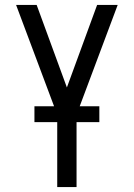

<svg xmlns="http://www.w3.org/2000/svg" viewBox="-20 -755 540 775"><path d="M211 0V-292L45 -735H128L250 -402L372 -735H455L289 -292V0ZM119 -262V-326H381V-262Z"/></svg>

Font: Iosevka NFM
Style: Regular
Weight: 400
Monospace: yes
Designer: Belleve Invis
Foundry: Belleve Invis
Version: Version 29.0.4; ttfautohint (v1.8.4);Nerd Fonts 3.3.0